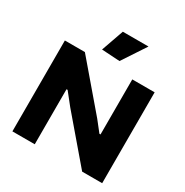

<svg xmlns="http://www.w3.org/2000/svg" viewBox="-218 -1176 1308 1354"><g transform="rotate(30 435.5 -499.0)"><path d="M329 -816 393 -998H602L476 -807ZM70 -740H233L543 -377L610 -292H619V-740H801V0H638L339 -350L261 -448H252V0H70Z"/></g></svg>

Font: Encode Sans Wide
Style: ExtraBold
Weight: 800
Designer: Pablo Impallari, Andres Torresi
Foundry: Pablo Impallari, Andres Torresi
Version: Version 1.000; ttfautohint (v1.00) -l 8 -r 50 -G 200 -x 14 -